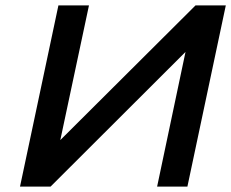

<svg xmlns="http://www.w3.org/2000/svg" viewBox="-20 -690 855 710"><path d="M815 -670H703L203 -172L309 -670H196L54 0H167L666 -498L561 0H673Z"/></svg>

Font: LT Wave Medium
Style: Italic
Weight: 500
Designer: Daniel Lyons
Version: Version 2.5 (Glyphs App)